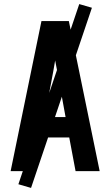

<svg xmlns="http://www.w3.org/2000/svg" viewBox="-20 -838 540 940"><path d="M32 0H151L181 -165H319L350 0H468L317 -735H183ZM301 -265H199L241 -490Q243 -503 245.5 -516Q248 -529 250 -542Q253 -529 255 -516Q257 -503 260 -490ZM132 82 430 -800 368 -818 70 64Z"/></svg>

Font: Iosevka SS09
Style: Bold
Weight: 700
Monospace: yes
Designer: Belleve Invis
Foundry: Belleve Invis
Version: Version 5.2.1; ttfautohint (v1.8.3)